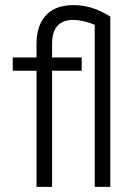

<svg xmlns="http://www.w3.org/2000/svg" viewBox="-20 -732 528 752"><path d="M300 -455H184V0H123V-455H30V-507H123V-561Q123 -631 159.5 -671.5Q196 -712 269 -712Q342 -712 412 -667V0H351V-635Q304 -654 267 -654Q184 -654 184 -560V-507H300Z"/></svg>

Font: Hind Mysuru Light
Style: Regular
Weight: 300
Designer: Manushi Parikh, Hitesh Malaviya
Foundry: Indian Type Foundry
Version: Version 0.703;PS 1.0;hotconv 1.0.86;makeotf.lib2.5.63406